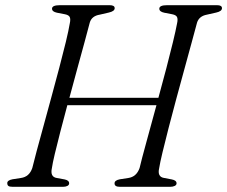

<svg xmlns="http://www.w3.org/2000/svg" viewBox="-20 -720 876 740"><path d="M180 -72Q172.5 -38 199 -34L229 -28.5Q246.5 -25 246.5 -13.5Q246.5 -7 239.8 -3.5Q233 0 223 0H28.5Q16.5 0 12.2 -3.5Q8 -7 8 -13Q7 -25 28 -29L60.5 -34Q93 -38.5 104.5 -72.5Q110 -96 121.5 -138.5Q133 -181 147.8 -234.8Q162.5 -288.5 178.2 -346.2Q194 -404 208.5 -459Q223 -514 233.8 -558.5Q244.5 -603 249 -630Q252.5 -645.5 249 -653.8Q245.5 -662 230.5 -665L199.5 -671Q180.5 -675 180.5 -686.5Q180.5 -700 211 -700H402.5Q422 -700 422 -688.5Q422 -676.5 399 -671.5L364.5 -663.5Q333.5 -658.5 326 -633Q319 -605 306.2 -558.8Q293.5 -512.5 278.2 -456.5Q263 -400.5 247.5 -343H590.5Q606.5 -401 621 -456.5Q635.5 -512 646.5 -557.5Q657.5 -603 662.5 -630Q666 -645.5 662.5 -653.8Q659 -662 644 -665L613 -671Q594 -675 594 -686.5Q594 -700 624 -700H816.5Q835.5 -700 835.5 -688.5Q835.5 -676.5 813 -671.5L777.5 -663.5Q747.5 -658 739.5 -633Q732 -604.5 719.2 -558Q706.5 -511.5 691 -454.8Q675.5 -398 659.5 -339.2Q643.5 -280.5 629.8 -226.8Q616 -173 606.2 -132.2Q596.5 -91.5 593.5 -72Q585.5 -38 613 -34L642 -28.5Q660.5 -25 660.5 -13.5Q660.5 -7 653.5 -3.5Q646.5 0 636 0H442Q421.5 0 421.5 -13Q421 -25 442 -29L474.5 -34Q506 -38.5 518 -72.5Q525.5 -104.5 543.8 -171Q562 -237.5 583 -314.5H239.5Q225 -261 212.5 -212.2Q200 -163.5 191.2 -126.8Q182.5 -90 180 -72Z"/></svg>

Font: Fraunces 9pt Light
Style: Italic
Weight: 300
Italic angle: -16°
Version: Version 1.000;[0bf87f6ff]